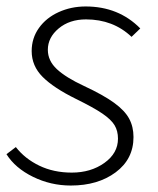

<svg xmlns="http://www.w3.org/2000/svg" viewBox="-22 -561 490 594"><path d="M-2 -84 27 -106Q55 -70 99.5 -48.5Q144 -27 200 -27Q259 -27 301 -57Q343 -87 343 -132Q343 -156 332.5 -173.5Q322 -191 295 -209.5Q268 -228 213 -255Q144 -289 110 -323Q76 -357 76 -403Q76 -443 98.5 -474.5Q121 -506 159.5 -523.5Q198 -541 243 -541Q345 -541 412 -473L385 -447Q328 -501 244 -501Q193 -501 159.5 -473Q126 -445 126 -407Q126 -373 154 -347Q182 -321 238 -295Q298 -267 331 -243Q364 -219 377.5 -194Q391 -169 391 -137Q391 -69 336 -28Q281 13 197 13Q135 13 80 -14Q25 -41 -2 -84Z"/></svg>

Font: Nebula Sans Light
Style: Regular
Weight: 300
Italic angle: -9°
Designer: Paul D. Hunt for Adobe (as Source Sans)
Foundry: Nebula Entertainment & Broadcasting LLC
Version: Version 1.010